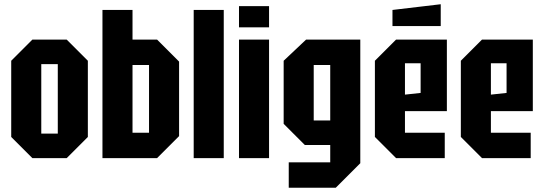

<svg xmlns="http://www.w3.org/2000/svg" viewBox="-20 -747 2570 907"><path d="M33 -100V-460L133 -560H295L395 -460V-100L295 0H133ZM175 -116H253V-444H175Z M464 0V-700H606V-560H722L826 -456V-104L722 0ZM606 -120H684V-440H606Z M895 0V-700H1037V0Z M1109 0V-560H1251V0ZM1109 -618V-718H1251V-618Z M1344 140V20H1540V-62H1420L1320 -162V-460L1426 -560H1682V24L1566 140ZM1462 -440V-178H1540V-440Z M1751 -100V-460L1851 -560H2091V-222H1893V-120H2081V0H1851ZM1893 -300 1967 -308V-448H1893ZM1834 -624V-700L2062 -727V-624Z M2157 -100V-460L2257 -560H2497V-222H2299V-120H2487V0H2257ZM2299 -300 2373 -308V-448H2299Z"/></svg>

Font: Tektur Condensed SemiBold
Style: Regular
Weight: 600
Width: 3
Designer: Adam Jagosz
Foundry: Adam Jagosz
Version: Version 1.005;gftools[0.9.30]